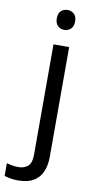

<svg xmlns="http://www.w3.org/2000/svg" viewBox="-161 -780 524 1063"><g transform="rotate(10 101.5 -248.5)"><path d="M22 240Q-3 240 -22 236.5Q-41 233 -55 228V157Q-40 161 -24 164Q-8 167 11 167Q43 167 64 149.5Q85 132 85 83V-536H173V80Q173 130 157 166Q141 202 108 221Q75 240 22 240ZM78 -681Q78 -710 93 -723.5Q108 -737 130 -737Q150 -737 165.5 -723.5Q181 -710 181 -681Q181 -653 165.5 -639Q150 -625 130 -625Q108 -625 93 -639Q78 -653 78 -681Z"/></g></svg>

Font: guzrati15
Style: Regular
Weight: 400
Designer: Jelle Bosma - Monotype Design Team
Foundry: Monotype Imaging Inc.
Version: Version 2.006